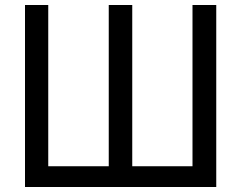

<svg xmlns="http://www.w3.org/2000/svg" viewBox="-20 -745 965 768"><path d="M415 -725V-80H173V-725H80V3H845V-725H750V-80H509V-725Z"/></svg>

Font: Sawarabi Gothic
Style: Regular
Weight: 400
Designer: mshio (mshio@users.sourceforge.jp)
Version: Version 20141215